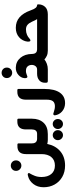

<svg xmlns="http://www.w3.org/2000/svg" viewBox="757 -1370 827 2381"><g transform="rotate(-90 1170.5 -179.5)"><path d="M307 -328Q281 -328 261.5 -347Q242 -366 242 -394Q242 -423 261.5 -441Q281 -459 307 -459Q334 -459 353 -441Q372 -423 372 -394Q372 -366 353 -347Q334 -328 307 -328ZM638 -133H675V0H625Q612 0 599.5 -2Q587 -4 576 -7Q555 95 485 154.5Q415 214 308 214Q228 214 167 179Q106 144 72.5 83.5Q39 23 39 -52Q39 -128 79.5 -180Q120 -232 180 -246Q191 -249 196 -249Q215 -249 215 -233Q215 -230 213 -227Q211 -224 208 -219Q195 -198 180.5 -161.5Q166 -125 166 -78Q166 -1 203.5 43.5Q241 88 308 88Q376 88 413 43.5Q450 -1 450 -78V-271Q450 -351 507 -371Q519 -375 528 -376Q537 -377 556 -377H567Q583 -377 583 -363V-196Q583 -169 592.5 -155.5Q602 -142 615 -137.5Q628 -133 638 -133Z M698 0H664V-133H701Q729 -133 742.5 -150.5Q756 -168 756 -198V-272Q756 -352 813 -372Q825 -376 834 -377Q843 -378 862 -378H874Q889 -378 889 -364V-196Q889 -108 840 -54Q791 0 698 0ZM685 61Q711 61 729 79.5Q747 98 747 124Q747 151 729 169.5Q711 188 685 188Q660 188 641.5 169.5Q623 151 623 124Q623 98 641.5 79.5Q660 61 685 61ZM824 61Q849 61 867 79.5Q885 98 885 124Q885 151 867 169.5Q849 188 824 188Q798 188 779.5 169.5Q761 151 761 124Q761 98 779.5 79.5Q798 61 824 61Z M1048 88Q1089 86 1107 62Q1125 38 1125 -15V-272Q1125 -352 1182 -372Q1194 -376 1203 -377Q1212 -378 1231 -378H1243Q1258 -378 1258 -364V-41Q1258 84 1211.5 150Q1165 216 1077 214Q1018 212 977 175Q939 141 931 89Q930 81 934.5 74.5Q939 68 947 68Q953 68 958 69.5Q963 71 967 73Q1013 89 1048 88Z M1458 -442Q1432 -442 1412.5 -461Q1393 -480 1393 -508Q1393 -537 1412.5 -555Q1432 -573 1458 -573Q1485 -573 1504 -555Q1523 -537 1523 -508Q1523 -480 1504 -461Q1485 -442 1458 -442ZM1747 -133H1784V0H1734Q1696 0 1669 -12.5Q1642 -25 1624 -42Q1600 -23 1568.5 -11.5Q1537 0 1500 0H1362Q1346 0 1340.5 -4Q1335 -8 1335 -24V-37Q1335 -81 1365.5 -107Q1396 -133 1447 -133H1499Q1525 -133 1540.5 -152.5Q1556 -172 1556 -199Q1556 -229 1538.5 -249.5Q1521 -270 1489 -271Q1470 -272 1458.5 -269Q1447 -266 1430 -260Q1423 -258 1419 -255.5Q1415 -253 1409 -253Q1398 -254 1394.5 -264.5Q1391 -275 1392 -290Q1394 -313 1404.5 -331.5Q1415 -350 1431 -364Q1448 -380 1472 -389Q1496 -398 1523 -397Q1598 -395 1644.5 -339.5Q1691 -284 1692 -196V-193Q1693 -167 1702.5 -154Q1712 -141 1724.5 -137Q1737 -133 1747 -133Z M2185 0H1773V-133H2124Q2115 -146 2110 -157Q2105 -168 2093 -194Q2076 -232 2053.5 -251.5Q2031 -271 1995 -271Q1959 -271 1929 -258Q1905 -248 1882 -227Q1871 -216 1861 -216Q1848 -216 1846 -231Q1845 -236 1845 -241Q1845 -246 1845 -253Q1848 -282 1862.5 -310Q1877 -338 1900 -357Q1946 -397 2016 -397Q2094 -397 2147 -350.5Q2200 -304 2231 -217Q2243 -184 2249 -173Q2255 -162 2265 -149Q2274 -137 2291 -134Q2301 -133 2304 -130.5Q2307 -128 2307 -117Q2307 -69 2277 -35Q2247 -1 2185 0Z"/></g></svg>

Font: Zain Black
Style: Regular
Weight: 900
Designer: Zain,Boutros
Foundry: Mobile Telecommunications Company (Zain), 2024
Version: Version 1.50; ttfautohint (v1.8.4)